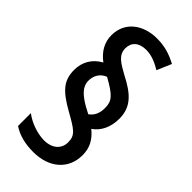

<svg xmlns="http://www.w3.org/2000/svg" viewBox="-234 -905 845 845"><g transform="rotate(45 188.0 -482.5)"><path d="M39 -496C39 -432 68 -397 152 -350C225 -309 246 -296 246 -252C246 -211 215 -183 164 -183C124 -183 72 -201 39 -227V-147C73 -124 116 -113 167 -113C264 -113 331 -168 331 -257C331 -300 315 -334 276 -366C313 -391 332 -434 332 -485C332 -559 288 -597 212 -636C163 -663 131 -681 131 -723C131 -760 157 -783 201 -783C231 -783 260 -773 296 -751L325 -819C281 -842 246 -852 199 -852C115 -852 47 -804 47 -720C47 -677 67 -640 107 -610C63 -586 39 -546 39 -496ZM117 -507C117 -538 132 -565 163 -577C239 -535 254 -516 254 -473C254 -442 244 -418 221 -402L189 -419C147 -444 117 -468 117 -507Z"/></g></svg>

Font: Noto Sans Kannada UI ExtraCondensed Medium
Style: Regular
Weight: 500
Width: 2
Designer: Jelle Bosma - Monotype Design Team
Foundry: Monotype Imaging Inc.
Version: Version 2.005